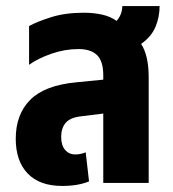

<svg xmlns="http://www.w3.org/2000/svg" viewBox="-20 -604 572 634"><path d="M185 10Q111 10 71.5 -31Q32 -72 32 -146Q32 -226 79.5 -274Q127 -322 230 -332L321 -341V-355Q321 -402 300.5 -422Q280 -442 239 -442Q194 -442 149.5 -426.5Q105 -411 76 -390V-518Q101 -532 148 -547Q195 -562 257 -562Q288 -562 316 -556Q344 -550 365 -535Q383 -555 384 -584H507Q507 -548 493.5 -515.5Q480 -483 446 -459Q471 -421 471 -348V0H321V-229L248 -220Q212 -216 197 -198.5Q182 -181 182 -152Q182 -124 195 -109Q208 -94 229 -94Q238 -94 247 -96Q256 -98 263 -101L274 -5Q238 10 185 10Z"/></svg>

Font: Noto Sans Thai Cond ExtBd
Style: Regular
Weight: 800
Width: 3
Designer: Monotype Design Team
Foundry: Monotype Imaging Inc.
Version: Version 2.002; ttfautohint (v1.8.4.7-5d5b)